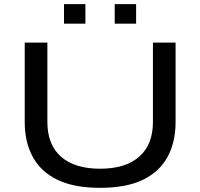

<svg xmlns="http://www.w3.org/2000/svg" viewBox="-20 -892 964 924"><path d="M462 12Q338 12 258 -26Q178 -64 138.5 -135.5Q99 -207 99 -304V-687H208V-305Q208 -196 273.5 -138Q339 -80 462 -80Q584 -80 650 -138Q716 -196 716 -305V-687H825V-304Q825 -207 785.5 -135.5Q746 -64 666 -26Q586 12 462 12ZM288 -778V-872H391V-778ZM532 -778V-872H635V-778Z"/></svg>

Font: Archivo Expanded
Style: Regular
Weight: 400
Width: 7
Designer: Hector Gatti
Foundry: Omnibus-Type
Version: Version 2.001